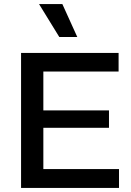

<svg xmlns="http://www.w3.org/2000/svg" viewBox="-20 -919 641 939"><path d="M83 0V-660H560V-569H192V-379H513V-294H192V-92H562V0ZM270 -738 171 -899H285L358 -738Z"/></svg>

Font: Bricolage Grotesque 12pt Medium
Style: Regular
Weight: 500
Designer: Mathieu Triay
Foundry: Atelier Triay
Version: Version 1.001; ttfautohint (v1.8.4.7-5d5b);gftools[0.9.33.de